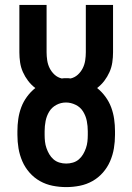

<svg xmlns="http://www.w3.org/2000/svg" viewBox="-20 -755 540 783"><path d="M250 8Q222 8 194.5 2.5Q167 -3 143 -16.5Q119 -30 100.5 -51Q82 -72 71 -97.5Q60 -123 55.5 -150Q51 -177 51 -205V-220Q51 -245 54.5 -269.5Q58 -294 66.5 -317Q75 -340 90 -360.5Q105 -381 124 -396Q107 -409 94.5 -425.5Q82 -442 73.5 -461Q65 -480 62 -500.5Q59 -521 59 -542V-735H170V-542Q170 -526 172.5 -509Q175 -492 182.5 -477Q190 -462 202.5 -450.5Q215 -439 232 -435Q236 -436 240.5 -436Q245 -436 250 -436Q255 -436 259.5 -436Q264 -436 268 -435Q285 -439 297.5 -450.5Q310 -462 317.5 -477Q325 -492 327.5 -509Q330 -526 330 -542V-735H441V-542Q441 -521 438 -500.5Q435 -480 426.5 -461Q418 -442 405.5 -425.5Q393 -409 376 -396Q395 -381 410 -360.5Q425 -340 433.5 -317Q442 -294 445.5 -269.5Q449 -245 449 -220V-205Q449 -177 444.5 -150Q440 -123 429 -97.5Q418 -72 399.5 -51Q381 -30 357 -16.5Q333 -3 305.5 2.5Q278 8 250 8ZM250 -88Q264 -88 277.5 -92Q291 -96 301.5 -105Q312 -114 319 -126Q326 -138 330.5 -151Q335 -164 336.5 -177.5Q338 -191 338 -205V-220Q338 -241 334 -261.5Q330 -282 319 -300Q308 -318 288.5 -327.5Q269 -337 249 -337Q228 -337 209.5 -327Q191 -317 180.5 -299.5Q170 -282 166 -261.5Q162 -241 162 -220V-205Q162 -191 163.5 -177.5Q165 -164 169.5 -151Q174 -138 181 -126Q188 -114 198.5 -105Q209 -96 222.5 -92Q236 -88 250 -88Z"/></svg>

Font: Iosevka SS08 Regular
Style: Bold
Weight: 700
Monospace: yes
Designer: Belleve Invis
Foundry: Belleve Invis
Version: Version 16.3.4; ttfautohint (v1.8.4)